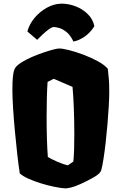

<svg xmlns="http://www.w3.org/2000/svg" viewBox="-20 -1022 666 1052"><path d="M339.4 10.3Q312.5 8.8 276.4 1.2Q240.2 -6.3 203.1 -17.8Q166 -29.3 135.3 -43.2Q104.5 -57.1 88.4 -71.8Q81.5 -115.7 74.5 -177.7Q67.4 -239.7 61.3 -306.4Q55.2 -373 51.5 -431.9Q47.9 -490.7 47.9 -527.8Q47.9 -545.9 48.6 -570.6Q49.3 -595.2 53 -618.2Q56.6 -641.1 65.4 -652.8Q76.2 -667 100.6 -681.9Q125 -696.8 155.5 -710Q186 -723.1 216.6 -733.6Q247.1 -744.1 270.8 -750.2Q294.4 -756.3 304.7 -756.3Q322.8 -756.3 359.4 -747.1Q396 -737.8 438.2 -721.9Q480.5 -706.1 516.8 -686Q553.2 -666 570.8 -645Q574.2 -615.2 576.4 -588.9Q578.6 -562.5 578.6 -517.6Q578.6 -485.4 575.9 -439.2Q573.2 -393.1 568.8 -341.1Q564.5 -289.1 558.8 -239.7Q553.2 -190.4 547.1 -151.6Q541 -112.8 535.6 -92.8Q532.2 -78.6 517.8 -66.9Q503.4 -55.2 485.1 -45.7Q466.8 -36.1 451.7 -28.3Q418 -11.2 391.8 -1.7Q365.7 7.8 339.4 10.3ZM352.1 -116.2 381.8 -136.7Q384.8 -164.1 386 -203.1Q387.2 -242.2 387.2 -286.1Q387.2 -357.9 384.5 -428.7Q381.8 -499.5 377.4 -545.9L274.4 -590.3L240.7 -573.2Q238.3 -540.5 236.8 -489.5Q235.4 -438.5 235.4 -383.8Q235.4 -320.3 237.1 -261.7Q238.8 -203.1 242.2 -161.6Q262.2 -149.9 294.4 -135.7Q326.7 -121.6 352.1 -116.2ZM382.3 -794.4Q366.2 -828.6 345.7 -845.5Q325.2 -862.3 305.7 -868.2Q286.1 -874 272.5 -874Q270.5 -874 262 -870.4Q253.4 -866.7 234.9 -851.8Q216.3 -836.9 183.6 -803.7L129.9 -849.6Q140.6 -889.6 169.2 -923.8Q197.8 -958 236.3 -979.5Q274.9 -1001 314.9 -1002Q355 -1002.4 393.8 -987.5Q432.6 -972.7 460.9 -944.8Q489.3 -917 497.1 -878.4Q474.6 -842.3 442.9 -820.8Q411.1 -799.3 382.3 -794.4Z"/></svg>

Font: Fruktur
Style: Regular
Weight: 400
Designer: Viktoriya Grabowska, Eben Sorkin
Foundry: Viktoriya Grabowska
Version: Version 1.008; ttfautohint (v1.8.4.7-5d5b)